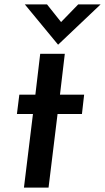

<svg xmlns="http://www.w3.org/2000/svg" viewBox="-20 -854 478 874"><path d="M163 -609H275L253 -423H363L353 -335H242L201 0H89L130 -335H57L68 -423H141ZM194 -834 268 -741 238 -733 336 -834H438L245 -651H244L93 -834Z"/></svg>

Font: Josefin Sans Thin SemiBold
Style: Italic
Weight: 600
Italic angle: -7°
Version: Version 2.000